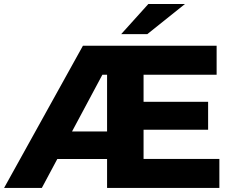

<svg xmlns="http://www.w3.org/2000/svg" viewBox="-32 -925 1143 945"><path d="M376.2 -700H556.9V-557.1H401.9L511.9 -632L173.9 0H-11.9ZM204.8 -277.8H556.9V-142.4H202.6ZM495 -700H1034.2V-557.1H674.6V-142.9H1047.7V0H495ZM661.7 -424H992.3V-286.4H661.2ZM698.2 -905.4H878.6L693.1 -757H564.4Z"/></svg>

Font: iiserrat Thin
Style: Regular
Weight: 100
Designer: Akira Ohta
Foundry: Akira Ohta
Version: Version 1.200;Glyphs 3.3.1 (3343)